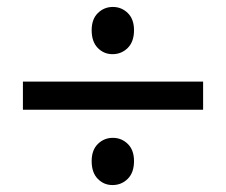

<svg xmlns="http://www.w3.org/2000/svg" viewBox="-20 -574 651 553"><path d="M46 -258V-339H565V-258ZM304 -41Q279 -41 261.5 -59Q244 -77 244 -110Q244 -142 262 -159.5Q280 -177 305 -177Q330 -177 348 -159.5Q366 -142 366 -110Q366 -77 348 -59Q330 -41 304 -41ZM304 -418Q279 -418 261.5 -436Q244 -454 244 -487Q244 -519 262 -536.5Q280 -554 305 -554Q330 -554 348 -536.5Q366 -519 366 -487Q366 -454 348 -436Q330 -418 304 -418Z"/></svg>

Font: Yaldevi Medium
Style: Regular
Weight: 500
Designer: Sol Matas, Rajitha Manaperi, Kosala Senevirathne
Foundry: Mooniak
Version: Version 1.100